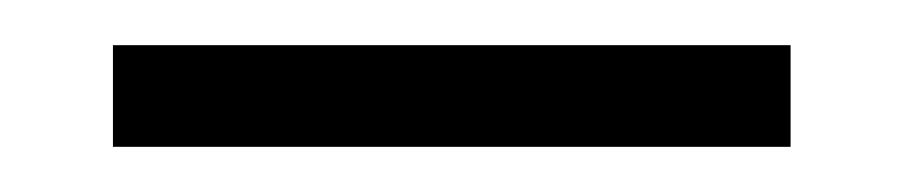

<svg xmlns="http://www.w3.org/2000/svg" viewBox="-20 -706 400 85"><path d="M30 -686H330V-641H30Z"/></svg>

Font: Lopes Sans
Style: Regular
Weight: 400
Designer: Gabriel Lam, Diego Maldonado
Foundry: TypeRant, Foresti Design
Version: Version 4.000